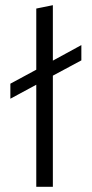

<svg xmlns="http://www.w3.org/2000/svg" viewBox="-20 -721 355 741"><path d="M120 -688 184 -701V-487L294 -547V-488L184 -429V0H120V-394L20 -340V-398L120 -452Z"/></svg>

Font: Roundo
Style: Regular
Weight: 400
Designer: Namrata Goyal (Gurmukhi), Shiva Nallaperumal (Latin)
Foundry: Indian Type Foundry
Version: Version 1.000;PS 1.0;hotconv 1.0.88;makeotf.lib2.5.647800